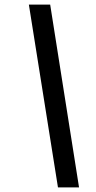

<svg xmlns="http://www.w3.org/2000/svg" viewBox="-20 -763 421 838"><path d="M233 55 106 -743H199L325 55Z"/></svg>

Font: Saira Medium
Style: Italic
Weight: 500
Italic angle: -12°
Designer: Hector Gatti with collaboration of the Omnibus-Type team
Foundry: Omnibus-Type
Version: Version 1.100; ttfautohint (v1.8.3)